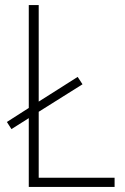

<svg xmlns="http://www.w3.org/2000/svg" viewBox="-20 -734 491 754"><path d="M93 0V-270L25 -227L7 -255L93 -310V-714H132V-335L285 -432L304 -403L132 -295V-36H430V0Z"/></svg>

Font: Noto Sans Kannada SemiCondensed ExtraLight
Style: Regular
Weight: 200
Width: 4
Designer: Jelle Bosma - Monotype Design Team
Foundry: Monotype Imaging Inc.
Version: Version 2.005; ttfautohint (v1.8.4.7-5d5b)